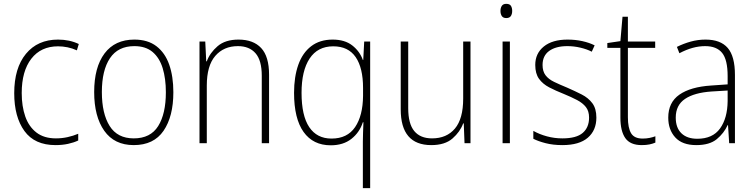

<svg xmlns="http://www.w3.org/2000/svg" viewBox="-20 -745 3921 999"><path d="M269 10Q160 10 107 -63.5Q54 -137 54 -260Q54 -391 115 -465Q176 -539 282 -539Q342 -539 390 -516L380 -483Q356 -494 331 -499Q306 -504 282 -504Q193 -504 143 -439.5Q93 -375 93 -261Q93 -192 111.5 -139Q130 -86 169.5 -55.5Q209 -25 271 -25Q302 -25 331.5 -31.5Q361 -38 387 -49V-14Q364 -3 334 3.5Q304 10 269 10Z M882 -265Q882 -139 831 -64.5Q780 10 676 10Q575 10 522.5 -64.5Q470 -139 470 -266Q470 -395 524 -467Q578 -539 679 -539Q749 -539 794 -504.5Q839 -470 860.5 -408.5Q882 -347 882 -265ZM510 -266Q510 -154 550.5 -89.5Q591 -25 676 -25Q763 -25 803 -89Q843 -153 843 -265Q843 -336 826.5 -390Q810 -444 774 -474.5Q738 -505 679 -505Q594 -505 552 -442Q510 -379 510 -266Z M1221 -539Q1298 -539 1339 -495Q1380 -451 1380 -356V0H1342V-351Q1342 -431 1309.5 -468Q1277 -505 1218 -505Q1144 -505 1100 -454Q1056 -403 1056 -300V0H1018V-529H1048L1053 -426H1056Q1072 -470 1112 -504.5Q1152 -539 1221 -539Z M1868 -8Q1868 -26 1869 -55.5Q1870 -85 1871 -109H1868Q1851 -56 1808.5 -22.5Q1766 11 1701 11Q1609 11 1559.5 -58.5Q1510 -128 1510 -262Q1510 -345 1532 -407.5Q1554 -470 1599 -504.5Q1644 -539 1711 -539Q1774 -539 1813 -508.5Q1852 -478 1868 -433H1870L1875 -529H1906V234H1868ZM1705 -24Q1787 -24 1827.5 -83.5Q1868 -143 1869 -246V-287Q1869 -392 1830.5 -448Q1792 -504 1714 -504Q1633 -504 1591 -440.5Q1549 -377 1549 -262Q1549 -143 1589 -83.5Q1629 -24 1705 -24Z M2428 -529V0H2397L2393 -103H2390Q2374 -59 2334.5 -24.5Q2295 10 2224 10Q2065 10 2065 -176V-529H2104V-182Q2104 -101 2135.5 -63Q2167 -25 2228 -25Q2304 -25 2347 -76Q2390 -127 2390 -232V-529Z M2614 -725Q2632 -725 2638.5 -714.5Q2645 -704 2645 -688Q2645 -672 2638 -661.5Q2631 -651 2614 -651Q2598 -651 2591 -661.5Q2584 -672 2584 -688Q2584 -704 2591 -714.5Q2598 -725 2614 -725ZM2633 -529V0H2595V-529Z M3083 -133Q3083 -67 3038.5 -28.5Q2994 10 2906 10Q2858 10 2819 0Q2780 -10 2755 -23V-64Q2787 -46 2826 -35.5Q2865 -25 2906 -25Q2979 -25 3012 -53.5Q3045 -82 3045 -133Q3045 -167 3028.5 -188Q3012 -209 2982.5 -224.5Q2953 -240 2914 -256Q2871 -273 2837.5 -290.5Q2804 -308 2784.5 -335Q2765 -362 2765 -407Q2765 -467 2809.5 -503Q2854 -539 2933 -539Q2974 -539 3010 -531Q3046 -523 3074 -509L3059 -476Q3034 -489 3000 -497Q2966 -505 2932 -505Q2872 -505 2837.5 -480Q2803 -455 2803 -407Q2803 -374 2818.5 -353.5Q2834 -333 2863 -319Q2892 -305 2931 -289Q2972 -271 3006.5 -253.5Q3041 -236 3062 -208Q3083 -180 3083 -133Z M3324 -24Q3343 -24 3360 -27.5Q3377 -31 3390 -36V-3Q3376 3 3359 6.5Q3342 10 3319 10Q3259 10 3233.5 -26.5Q3208 -63 3208 -133V-496H3140V-521L3208 -531L3219 -658H3247V-529H3389V-496H3247V-135Q3247 -80 3263.5 -52Q3280 -24 3324 -24Z M3651 -539Q3729 -539 3766.5 -495.5Q3804 -452 3804 -355V0H3774L3768 -94H3766Q3747 -52 3709.5 -21Q3672 10 3603 10Q3530 10 3493.5 -30Q3457 -70 3457 -133Q3457 -212 3515 -252.5Q3573 -293 3680 -300L3766 -306V-349Q3766 -434 3737.5 -469.5Q3709 -505 3649 -505Q3617 -505 3584 -496Q3551 -487 3515 -468L3502 -501Q3536 -518 3573.5 -528.5Q3611 -539 3651 -539ZM3683 -269Q3593 -263 3544.5 -230.5Q3496 -198 3496 -133Q3496 -80 3525.5 -51.5Q3555 -23 3608 -23Q3688 -23 3726.5 -76.5Q3765 -130 3766 -219V-274Z"/></svg>

Font: Noto Sans Arabic UI SmCn XLt
Style: Regular
Weight: 200
Width: 4
Designer: Monotype Design Team, Nadine Chahine and Nizar Qandah
Foundry: Monotype Imaging Inc.
Version: Version 2.010; ttfautohint (v1.8.4.7-5d5b)